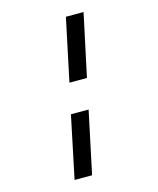

<svg xmlns="http://www.w3.org/2000/svg" viewBox="-133 -829 917 1112"><g transform="rotate(-15 325.0 -273.0)"><path d="M370 -736H476L396 -362H291ZM252 -183H358L279 190H174Z"/></g></svg>

Font: Azeret Mono
Style: Italic
Weight: 400
Italic angle: -12°
Designer: Martin Vácha
Foundry: Displaay
Version: Version 1.000; Glyphs 3.0.3, build 3074